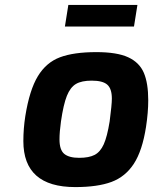

<svg xmlns="http://www.w3.org/2000/svg" viewBox="-20 -755 623 781"><path d="M75 -181Q75 -232 83 -283Q100 -389 134 -445Q168 -501 224 -522Q280 -543 372 -543Q456 -543 501.5 -522Q547 -501 565 -459Q583 -417 583 -347Q583 -298 574 -239Q559 -142 524.5 -89Q490 -36 433.5 -15Q377 6 286 6Q75 6 75 -181ZM426 -261Q435 -329 435 -354Q435 -394 416.5 -410.5Q398 -427 353 -427Q312 -427 289 -413.5Q266 -400 252 -365Q238 -330 228 -261Q222 -218 222 -188Q222 -145 241.5 -129Q261 -113 302 -113Q342 -113 365 -125Q388 -137 402 -168Q416 -199 426 -261ZM258 -735H539L525 -647H244Z"/></svg>

Font: Exo
Style: Bold Italic
Weight: 700
Italic angle: -9°
Designer: Natanael Gama
Foundry: Natanael Gama
Version: Version 1.500; ttfautohint (v1.6)